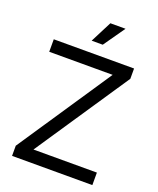

<svg xmlns="http://www.w3.org/2000/svg" viewBox="-167 -1029 928 1128"><g transform="rotate(20 297.0 -465.0)"><path d="M47.9 0V-63.5L440.4 -649.4H43.9V-727.5H545.9V-663.1L153.3 -78.1H549.8V0ZM255.9 -795.9 324.2 -929.7H418.9L325.2 -795.9Z"/></g></svg>

Font: Inter Display
Style: Regular
Weight: 400
Designer: Rasmus Andersson
Foundry: rsms
Version: Version 4.000;git-37864ae